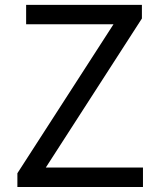

<svg xmlns="http://www.w3.org/2000/svg" viewBox="-20 -753 643 773"><path d="M50 0V-55.5L436.9 -655.2H85.2V-733.4H551.3V-678.5L164.5 -78.6H555.6V0Z"/></svg>

Font: Noto Sans JP
Style: Regular
Weight: 100
Designer: Ryoko NISHIZUKA 西塚涼子 (kana, bopomofo & ideographs); Paul D. Hunt (Latin, Greek & Cyrillic); Sandoll Communications 산돌커뮤니
Foundry: Adobe
Version: Version 2.004;hotconv 1.0.118;makeotfexe 2.5.65603